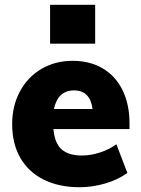

<svg xmlns="http://www.w3.org/2000/svg" viewBox="-20 -777 593 805"><path d="M523 -236H204Q209 -177 238 -151Q267 -125 323 -125Q361 -125 399 -137.5Q437 -150 468 -172L514 -52Q476 -24 422 -8Q368 8 314 8Q227 8 163 -24Q99 -56 65 -115.5Q31 -175 31 -256Q31 -333 63.5 -393.5Q96 -454 153.5 -488Q211 -522 285 -522Q357 -522 411 -490Q465 -458 494 -398.5Q523 -339 523 -260ZM206 -320H368Q358 -398 290 -398Q223 -398 206 -320ZM379 -757V-594H190V-757Z"/></svg>

Font: Muli Black
Style: Regular
Weight: 900
Designer: Vernon Adams
Foundry: Vernon Adams
Version: Version 2.001